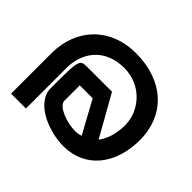

<svg xmlns="http://www.w3.org/2000/svg" viewBox="-123 -673 850 850"><g transform="rotate(45 301.5 -248.5)"><path d="M29 10H122V-244C122 -336 177 -425 304 -425C411 -425 485 -338 485 -249C485 -194 471 -151 447 -120L339 -312H183C137 -312 136 -304 136 -144V-123V-122C149 -28 282 11 356 11C494 11 578 -96 578 -249C578 -400 471 -508 293 -508C134 -508 29 -398 29 -244ZM218 -132V-231H299L382 -79C373 -76 359 -73 348 -73C293 -73 223 -100 218 -132Z"/></g></svg>

Font: Charger Pro
Style: Bd
Weight: 700
Designer: Jasper
Foundry: Cannot Into Space Fonts
Version: Version 1.09